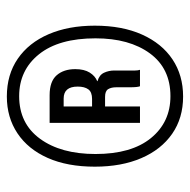

<svg xmlns="http://www.w3.org/2000/svg" viewBox="-17 -760 555 561"><g transform="rotate(-90 260.5 -479.5)"><path d="M259 -222Q196 -222 150 -254Q104 -286 79 -344Q54 -402 54 -480Q54 -560 79.5 -617.5Q105 -675 151.5 -706Q198 -737 259 -737Q323 -737 369.5 -705Q416 -673 441 -615Q466 -557 466 -480Q466 -400 440 -342Q414 -284 367.5 -253Q321 -222 259 -222ZM260 -259Q341 -259 385 -319Q429 -379 429 -478Q429 -585 382.5 -643Q336 -701 260 -701Q180 -701 135.5 -640Q91 -579 91 -478Q91 -373 137.5 -316Q184 -259 260 -259ZM182 -348V-612H263Q303 -612 321 -591.5Q339 -571 339 -537Q339 -511 329 -495Q319 -479 304 -473V-472Q322 -467 328.5 -453Q335 -439 335 -423V-377Q335 -371 335 -362.5Q335 -354 337 -348H289Q286 -355 286 -377V-417Q286 -432 280.5 -441Q275 -450 258 -450H230V-348ZM253 -571H230V-488H252Q272 -488 280 -499Q288 -510 288 -530Q288 -571 253 -571Z"/></g></svg>

Font: Mona Sans Condensed Medium
Style: Regular
Weight: 500
Width: 3
Designer: Deni Anggara
Foundry: GitHub
Version: Version 1.001; ttfautohint (v1.8.4.7-5d5b);gftools[0.9.31]